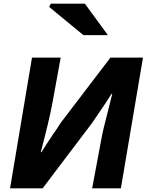

<svg xmlns="http://www.w3.org/2000/svg" viewBox="-20 -1030 802 1050"><path d="M155 -715H312L265 -458Q249 -372 203 -198H207Q233 -240 269 -294Q292 -326 311 -357L584 -715H762L641 0H484L532 -257Q543 -320 570 -421L594 -517H590Q561 -470 524 -417L484 -358L213 0H35ZM249 -992 258 -1010H444L570 -838H436Z"/></svg>

Font: Nebula Sans Bold
Style: Regular
Weight: 700
Italic angle: -9°
Designer: Paul D. Hunt for Adobe (as Source Sans)
Foundry: Nebula Entertainment & Broadcasting LLC
Version: Version 1.010